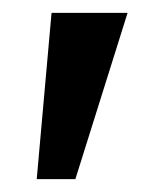

<svg xmlns="http://www.w3.org/2000/svg" viewBox="-20 -720 245 298"><path d="M37 -442 60 -700H178L97 -442Z"/></svg>

Font: Lexend Deca
Style: Regular
Weight: 400
Designer: Bonnie Shaver-Troup, Thomas Jockin
Foundry: Lexend
Version: Version 1.008; ttfautohint (v1.8.4.7-5d5b)